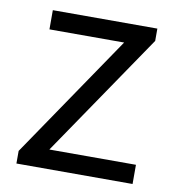

<svg xmlns="http://www.w3.org/2000/svg" viewBox="-66 -600 601 659"><g transform="rotate(10 234.0 -270.0)"><path d="M34.2 0V-43.9L326.2 -473.1H65.9V-540H430.2V-497.1L137.2 -66.9H439V0Z"/></g></svg>

Font: `nÑOS CN Normal
Style: Regular
Weight: 350
Designer: Ryoko NISHIZUKA ?XZm?[P (kana & ideographs); Paul D. Hunt (Latin, Greek & Cyrillic); Wenlong ZHANG _ e??? (bopomofo); Sa
Foundry: Adobe Systems Incorporated
Version: Version 1.004 June 21, 2023